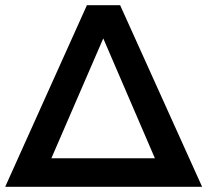

<svg xmlns="http://www.w3.org/2000/svg" viewBox="-25 -720 799 740"><path d="M754 0H-5L310 -700H438ZM173 -110H572L373 -572Z"/></svg>

Font: APTA Sans SemiBold
Style: Bold
Weight: 600
Version: Version 7.200